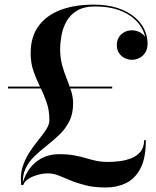

<svg xmlns="http://www.w3.org/2000/svg" viewBox="-20 -780 674 830"><path d="M72 20Q66.5 -21.5 77 -56.2Q87.5 -91 106.5 -120.2Q125.5 -149.5 145.5 -174Q165.5 -198.5 179.5 -220Q193.5 -241.5 193.5 -260.5Q193.5 -303.5 181.2 -338.2Q169 -373 153 -405.2Q137 -437.5 124.8 -472.2Q112.5 -507 112.5 -550Q112.5 -620 146 -666.5Q179.5 -713 240.5 -736.5Q301.5 -760 384 -760Q445 -760 489 -745.2Q533 -730.5 561.8 -706.2Q590.5 -682 604.2 -652.2Q618 -622.5 618 -591.5Q618 -569 608.2 -553.2Q598.5 -537.5 583 -529.5Q567.5 -521.5 549.5 -521.5Q534.5 -521.5 519.8 -528.5Q505 -535.5 495 -549.8Q485 -564 485 -586Q485 -605 494 -619.2Q503 -633.5 517.8 -641.2Q532.5 -649 549.5 -649Q566.5 -649 582 -641.8Q597.5 -634.5 607.2 -621.2Q617 -608 617 -591.5H611Q611 -621.5 597.2 -650.2Q583.5 -679 556.2 -702Q529 -725 487.8 -738.5Q446.5 -752 391 -752Q343 -752 313 -734Q283 -716 267.2 -687.2Q251.5 -658.5 245.8 -626.8Q240 -595 240 -567Q240 -530 248.5 -499Q257 -468 268 -440.8Q279 -413.5 287.5 -387Q296 -360.5 296 -332.5Q296 -287.5 279.5 -255.2Q263 -223 237 -198Q211 -173 182.5 -150.8Q154 -128.5 129.2 -104.8Q104.5 -81 90.2 -51Q76 -21 79.5 20ZM438.5 30.5Q387.5 30.5 350.5 21.2Q313.5 12 285.2 0Q257 -12 233.8 -21.2Q210.5 -30.5 187 -30.5Q166.5 -30.5 143.5 -24.2Q120.5 -18 103 -6.8Q85.5 4.5 80.5 20H75.5Q83 -9.5 96.8 -33.8Q110.5 -58 130.8 -75.8Q151 -93.5 177 -103.5Q203 -113.5 235.5 -113.5Q273 -113.5 300.2 -108.5Q327.5 -103.5 350 -96.8Q372.5 -90 395.2 -85Q418 -80 446.5 -80Q470 -80 497 -83.2Q524 -86.5 548.2 -96.2Q572.5 -106 587.8 -124.8Q603 -143.5 603 -174H610.5Q610.5 -96 587 -51.5Q563.5 -7 524.2 11.8Q485 30.5 438.5 30.5ZM14.5 -397.5V-405.5H465V-397.5Z"/></svg>

Font: BodoniModa_28ptMedium
Style: Regular
Weight: 500
Designer: Owen Earl
Foundry: indestructible type
Version: Version 2.004